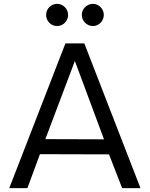

<svg xmlns="http://www.w3.org/2000/svg" viewBox="-20 -975 776 995"><path d="M276 -840C307 -840 333 -866 333 -898C333 -929 307 -955 276 -955C244 -955 219 -929 219 -898C219 -866 244 -840 276 -840ZM462 -840C492 -840 518 -866 518 -898C518 -929 492 -955 462 -955C430 -955 404 -929 404 -898C404 -866 430 -840 462 -840ZM545 -175 613 0H708L417 -750H319L28 0H122L187 -176ZM519 -253 215 -254 368 -659Z"/></svg>

Font: Oakes
Style: Regular
Weight: 400
Designer: Samuel Oakes
Foundry: Samuel Oakes
Version: Version 1.003;PS 001.003;hotconv 1.0.88;makeotf.lib2.5.64775